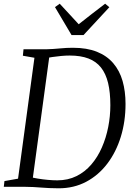

<svg xmlns="http://www.w3.org/2000/svg" viewBox="-24 -1009 722 1037"><path d="M103 -743H229.5Q265 -744 300 -747.5Q335 -751 369.5 -751Q445.5 -751 499.2 -729.5Q553 -708 587.5 -667.8Q622 -627.5 638 -571.8Q654 -516 654 -447.5Q654 -353 628.5 -270.2Q603 -187.5 555.5 -125Q508 -62.5 441.5 -27.2Q375 8 293 8Q265 8 241.8 6.8Q218.5 5.5 197.5 4Q176.5 2.5 155.8 1.2Q135 0 111.5 0H-3.5L0 -31L73.5 -44L162 -697L99.5 -708ZM149 -16.5 133.5 -54.5Q153 -49 179.8 -44.5Q206.5 -40 234.5 -37.5Q262.5 -35 285.5 -35Q343 -35 389 -57.8Q435 -80.5 469.2 -120.5Q503.5 -160.5 526.2 -212.5Q549 -264.5 560.5 -323Q572 -381.5 572 -440.5Q572 -510 559.8 -560.8Q547.5 -611.5 521.5 -644.2Q495.5 -677 453.8 -693Q412 -709 352.5 -709Q331.5 -709 306.8 -706.8Q282 -704.5 260 -701.2Q238 -698 224.5 -695.5L246 -730.5ZM362.5 -819.5 273 -970.5 298.5 -989Q324 -961.5 349.5 -934Q375 -906.5 401 -878Q435 -905.5 470.8 -932.8Q506.5 -960 544 -989L566.5 -970L427 -819.5Z"/></svg>

Font: Merriweather 48pt Light
Style: Italic
Weight: 300
Italic angle: -7.8°
Version: Version 2.101